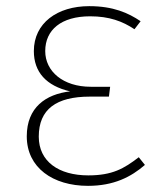

<svg xmlns="http://www.w3.org/2000/svg" viewBox="-20 -593 523 624"><path d="M270 -573C166 -573 90 -518 90 -427C90 -359 130 -314 208 -296C129 -287 67 -244 67 -150C67 -48 152 11 266 11C350 11 406 -18 451 -57L431 -82C383 -45 345 -23 267 -23C171 -23 106 -68 106 -149C106 -238 163 -279 272 -279H334L338 -311H275C185 -311 127 -361 127 -427C127 -496 179 -540 273 -540C335 -540 378 -524 417 -498L437 -524C397 -551 348 -573 270 -573Z"/></svg>

Font: Glow Sans SC Normal ExtraLight
Style: Regular
Weight: 200
Designer: Ryoko NISHIZUKA (kana, bopomofo & ideographs); Paul D. Hunt (Latin, Greek & Cyrillic); Sandoll Communications, Soo-young
Version: Version 0.93